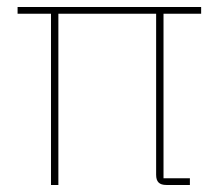

<svg xmlns="http://www.w3.org/2000/svg" viewBox="-20 -526 630 546"><path d="M445 -487H552V-506H30V-487H125V0H146V-487H424V-29C424 -9 433 0 453 0H520V-19H445Z"/></svg>

Font: IBM Plex Sans Thai Looped Thin
Style: Regular
Weight: 100
Designer: Mike Abbink, Paul van der Laan, Pieter van Rosmalen, Ben Mitchell, Mark Frömberg
Foundry: Bold Monday
Version: Version 1.1